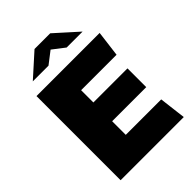

<svg xmlns="http://www.w3.org/2000/svg" viewBox="-254 -997 1107 1107"><g transform="rotate(-45 300.0 -443.0)"><path d="M572 -686 552 -528H263V-428H541V-275H263V-164H552L572 0H57V-686ZM304 -818 230 -761H102L241 -886H369L508 -761H378Z"/></g></svg>

Font: Chivo Black
Style: Regular
Weight: 900
Designer: Hector Gatti
Foundry: Omnibus-Type
Version: Version 1.007